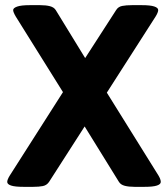

<svg xmlns="http://www.w3.org/2000/svg" viewBox="-20 -722 651 744"><path d="M71 2Q38 2 23 -3Q8 -8 8 -17Q8 -26 18 -42L224 -365L41 -658Q31 -675 31 -683Q31 -691 46.5 -696.5Q62 -702 95 -702H136Q158 -702 173.5 -698Q189 -694 196 -683L310 -497L430 -683Q438 -696 453.5 -699Q469 -702 491 -702H530Q562 -702 577.5 -697Q593 -692 593 -683Q593 -679 590.5 -672.5Q588 -666 583 -658L394 -363L594 -42Q603 -27 603 -17Q603 -8 588 -3Q573 2 540 2H501Q479 2 463.5 -2Q448 -6 441 -17L308 -232L170 -17Q161 -4 146 -1Q131 2 109 2Z"/></svg>

Font: Asap
Style: Regular
Weight: 400
Designer: Pablo Cosgaya
Foundry: Omnibus-Type
Version: Version 3.001